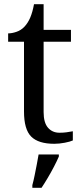

<svg xmlns="http://www.w3.org/2000/svg" viewBox="-20 -679 392 920"><path d="M240 10Q164 10 129.5 -24.5Q95 -59 95 -145V-479H19V-519Q37 -519 59 -526.5Q81 -534 97 -551Q114 -569 125 -595Q136 -621 143 -659H189V-536H320V-479H189V-142Q189 -91 210 -67Q231 -43 265 -43Q283 -43 298 -45Q313 -47 329 -50V-6Q316 0 290 5Q264 10 240 10ZM135 208Q141 186 146 161Q151 136 156 110.5Q161 85 165 61H262V71Q253 92 239 119Q225 146 209 173Q193 200 179 221H135Z"/></svg>

Font: Noto Serif Telugu
Style: Regular
Weight: 400
Designer: Jelle Bosma - Monotype Design Team
Foundry: Monotype Imaging Inc.
Version: Version 2.003